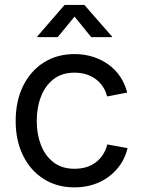

<svg xmlns="http://www.w3.org/2000/svg" viewBox="-20 -770 595 801"><path d="M291 11.7Q217.8 11.7 162.6 -23.2Q107.4 -58.1 76.4 -120.6Q45.4 -183.1 45.4 -265.1Q45.4 -348.6 76.4 -411.4Q107.4 -474.1 162.6 -509.3Q217.8 -544.4 291 -544.4Q332 -544.4 367.9 -533Q403.8 -521.5 432.6 -500.7Q461.4 -480 481.4 -450.2Q501.5 -420.4 510.7 -383.8L426.8 -367.7Q421.4 -389.6 409.7 -407.7Q397.9 -425.8 380.6 -439Q363.3 -452.1 340.8 -459.5Q318.4 -466.8 291 -466.8Q238.3 -466.8 203.4 -439.7Q168.5 -412.6 150.9 -366.9Q133.3 -321.3 133.3 -265.1Q133.3 -210 150.9 -164.8Q168.5 -119.6 203.4 -92.8Q238.3 -65.9 291 -65.9Q318.8 -65.9 341.6 -73.2Q364.3 -80.6 381.3 -94Q398.4 -107.4 410.2 -126.2Q421.9 -145 427.7 -167.5L512.2 -151.9Q503.4 -114.7 483.2 -84.7Q462.9 -54.7 433.8 -33Q404.8 -11.2 368.4 0.2Q332 11.7 291 11.7ZM220.7 -615.2H135.7V-618.2L249.5 -749.5H332L446.8 -618.2V-615.2H360.4L291 -700.7Z"/></svg>

Font: Inter 20pt
Style: Regular
Weight: 400
Version: Version 4.001;git-66647c0bb